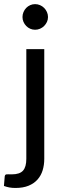

<svg xmlns="http://www.w3.org/2000/svg" viewBox="-60 -750 310 952"><path d="M159.5 -506.5V37.5Q159.5 68 151.5 94.2Q143.5 120.5 126.2 140Q109 159.5 81.8 170.8Q54.5 182 16.5 182Q0 182 -13.5 179.5Q-27 177 -40.5 172L-36.5 124Q-35.5 119.5 -33.5 117.2Q-31.5 115 -27.5 114.5Q-23.5 114 -17.2 114.2Q-11 114.5 -1.5 114.5Q37.5 114.5 54 96.2Q70.5 78 70.5 37.5V-506.5ZM178 -665.5Q178 -652.5 172.8 -641.2Q167.5 -630 158.8 -621.2Q150 -612.5 138.5 -607.5Q127 -602.5 114 -602.5Q101 -602.5 89.8 -607.5Q78.5 -612.5 70 -621.2Q61.5 -630 56.5 -641.2Q51.5 -652.5 51.5 -665.5Q51.5 -678.5 56.5 -690.2Q61.5 -702 70 -710.8Q78.5 -719.5 89.8 -724.5Q101 -729.5 114 -729.5Q127 -729.5 138.5 -724.5Q150 -719.5 158.8 -710.8Q167.5 -702 172.8 -690.2Q178 -678.5 178 -665.5Z"/></svg>

Font: Lato-Regular
Style: Regular
Weight: 400
Designer: Lukasz Dziedzic with Adam Twardoch and Botio Nikoltchev
Foundry: tyPoland Lukasz Dziedzic
Version: Version 2.015; 2015-08-06; http://www.latofonts.com/